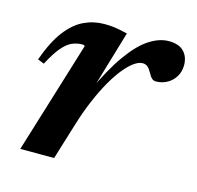

<svg xmlns="http://www.w3.org/2000/svg" viewBox="-75 -530 624 608"><g transform="rotate(15 237.0 -226.0)"><path d="M154 -367.5Q152.5 -368.5 150.8 -369.5Q149 -370.5 146 -370.5Q128 -370.5 112 -363.5Q96 -356.5 79.5 -337.2Q63 -318 43 -280L22 -288.5Q44.5 -351 71.5 -386.2Q98.5 -421.5 130 -436.2Q161.5 -451 196 -451Q210.5 -451 222.5 -449.8Q234.5 -448.5 246.5 -446.2Q258.5 -444 272.5 -440.5L209 -226.5L205.5 -233Q242.5 -313.5 276.8 -361.2Q311 -409 343.8 -430.2Q376.5 -451.5 407.5 -451.5Q441 -451.5 457.2 -434.5Q473.5 -417.5 473.5 -390Q473.5 -369 463.5 -352.5Q453.5 -336 436.8 -326.8Q420 -317.5 400 -317.5Q392.5 -317.5 387 -322.5Q381.5 -327.5 375 -339.5Q368.5 -351.5 361.8 -357Q355 -362.5 345.5 -362.5Q333 -362.5 317.8 -351.8Q302.5 -341 285.8 -320.5Q269 -300 252 -270.2Q235 -240.5 218.8 -202.5Q202.5 -164.5 188.5 -118.5L152 0H41Z"/></g></svg>

Font: Newsreader 24pt SemiBold
Style: Italic
Weight: 600
Italic angle: -17°
Designer: Hugues Gentile
Foundry: Production Type
Version: Version 1.003